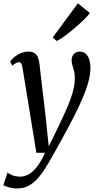

<svg xmlns="http://www.w3.org/2000/svg" viewBox="-54 -872 576 1142"><path d="M80 -468Q77 -487 72.5 -494.5Q68 -502 59.5 -502Q52 -502 41.5 -497Q31 -492 19.5 -481L6.5 -506Q16.5 -520 32.5 -533.5Q48.5 -547 69.8 -556Q91 -565 115.5 -565Q137.5 -565 151 -556.2Q164.5 -547.5 171.5 -530.8Q178.5 -514 181 -489.5Q185.5 -450 190 -410.2Q194.5 -370.5 199.5 -331Q204.5 -291.5 209 -251.5Q213.5 -211.5 218 -171.5L236 -1.5L297.5 -127.5Q319 -172.5 336.5 -211.5Q354 -250.5 366.2 -284.8Q378.5 -319 385 -350Q391.5 -381 391 -410Q391 -435 386.2 -452Q381.5 -469 377 -482.8Q372.5 -496.5 372 -511.5Q372 -538.5 386.2 -551.8Q400.5 -565 419 -565Q441 -565 455 -553Q469 -541 476.2 -519.5Q483.5 -498 484 -469Q484 -427 469.8 -378Q455.5 -329 432.8 -277.5Q410 -226 385 -177Q366 -140.5 346.2 -103.5Q326.5 -66.5 307.2 -31.5Q288 3.5 270.5 34.2Q253 65 238.8 89.5Q224.5 114 215 129Q189 170.5 163 197Q137 223.5 109 236.2Q81 249 48 249Q23.5 249 2.5 243.2Q-18.5 237.5 -34 229.5L-9.5 155Q4 165 22.8 171.8Q41.5 178.5 67 178.5Q91 178.5 115.5 165.5Q140 152.5 164.8 121.5Q189.5 90.5 213.5 37H162.5ZM259 -648.5 409.5 -852.5 480.5 -794.5Q474.5 -785 458.2 -768Q442 -751 419.5 -730.8Q397 -710.5 372.5 -690.2Q348 -670 324.8 -653.5Q301.5 -637 284.5 -628Z"/></svg>

Font: Merriweather 24pt SemiCondensed
Style: Italic
Weight: 400
Width: 4
Italic angle: -7.8°
Designer: Eben Sorkin
Foundry: Eben Sorkin
Version: Version 2.101